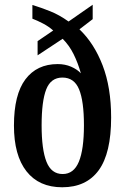

<svg xmlns="http://www.w3.org/2000/svg" viewBox="-20 -782 529 812"><path d="M243 10Q145 10 92 -57.5Q39 -125 39 -251Q39 -382 87.5 -446.5Q136 -511 224 -511Q255 -511 280.5 -500Q306 -489 322 -472Q310 -515 291.5 -552.5Q273 -590 245 -618L139 -548V-608L205 -653Q186 -670 162 -682.5Q138 -695 117 -703V-761Q153 -750 192 -734.5Q231 -719 270 -691L372 -762V-701L316 -658Q378 -599 414 -505.5Q450 -412 450 -285Q450 -134 397.5 -62Q345 10 243 10ZM245 -46Q292 -46 313.5 -98Q335 -150 335 -252Q335 -354 314.5 -404Q294 -454 244 -454Q195 -454 175.5 -404Q156 -354 156 -252Q156 -150 176.5 -98Q197 -46 245 -46Z"/></svg>

Font: Noto Serif Khmer ExtraCondensed SemiBold
Style: Regular
Weight: 600
Width: 2
Designer: Danh Hong and the Monotype Design Team
Foundry: Monotype Imaging Inc.
Version: Version 2.004; ttfautohint (v1.8.4.7-5d5b)